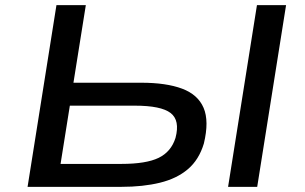

<svg xmlns="http://www.w3.org/2000/svg" viewBox="-20 -725 1184 745"><path d="M87 0 199 -705H313L265 -404H528Q625 -404 686.5 -381Q748 -358 770 -306.5Q792 -255 771 -168Q752 -105 709 -68.5Q666 -32 600.5 -16Q535 0 451 0ZM215 -89H451Q547 -89 595.5 -112.5Q644 -136 661 -190Q679 -258 642 -286.5Q605 -315 503 -315H251ZM865 0 977 -705H1090L978 0Z"/></svg>

Font: Nunito Sans 7pt Expanded Medium
Style: Italic
Weight: 500
Width: 7
Italic angle: -9°
Designer: Vernon Adams
Foundry: Vernon Adams
Version: Version 3.101;gftools[0.9.27]